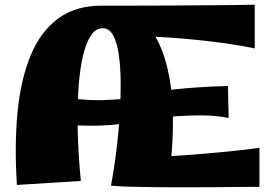

<svg xmlns="http://www.w3.org/2000/svg" viewBox="-20 -790 1151 817"><path d="M452 0Q457 -24 464.5 -72Q472 -120 479 -181.5Q486 -243 490 -310.5Q494 -378 493.5 -442Q493 -506 485.5 -557.5Q478 -609 461.5 -639.5Q445 -670 417 -670Q387 -670 366.5 -638.5Q346 -607 333.5 -554Q321 -501 315.5 -433.5Q310 -366 310 -293Q310 -220 314 -149.5Q318 -79 324 -20L52 -3Q41 -171 54.5 -311Q68 -451 110 -553Q152 -655 226.5 -710.5Q301 -766 413 -766Q515 -766 580.5 -708.5Q646 -651 679 -548Q712 -445 715.5 -308.5Q719 -172 696 -14ZM129 -273 169 -404Q231 -379 295 -370.5Q359 -362 420.5 -364Q482 -366 537 -372.5Q592 -379 637 -385L647 -304Q584 -274 498.5 -263Q413 -252 318 -256Q223 -260 129 -273ZM1084 5Q1054 5 1003.5 5.5Q953 6 891.5 6.5Q830 7 765 7Q700 7 639 6.5Q578 6 529.5 4.5Q481 3 452 0L503 -118Q541 -118 595 -120Q649 -122 713 -126Q777 -130 843 -135.5Q909 -141 971.5 -147.5Q1034 -154 1084 -161ZM953 -288Q896 -300 820.5 -299Q745 -298 654 -289L653 -401Q733 -412 811 -417.5Q889 -423 950 -424ZM1064 -584Q1001 -597 936.5 -606Q872 -615 810.5 -621Q749 -627 695 -630.5Q641 -634 598.5 -635.5Q556 -637 530 -637L413 -766Q483 -766 558.5 -766Q634 -766 708.5 -766.5Q783 -767 851 -767.5Q919 -768 974 -768.5Q1029 -769 1064 -770Z"/></svg>

Font: Marhey Light
Style: Regular
Weight: 300
Designer: Nur Syamsi & Bustanul Arifin
Foundry: Namelatype
Version: Version 1.000